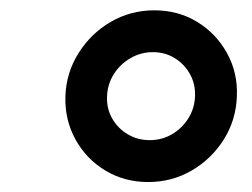

<svg xmlns="http://www.w3.org/2000/svg" viewBox="-20 -753 490 374"><path d="M268.6 -398.4Q222.2 -398.4 185.1 -420.9Q147.9 -443.4 127 -481.4Q106 -519.5 107.4 -565.4Q108.9 -611.3 133.1 -649.7Q157.2 -688 195.8 -710.4Q234.4 -732.9 280.8 -732.9Q327.1 -732.9 364 -710.4Q400.9 -688 422.1 -649.7Q443.4 -611.3 441.4 -565.4Q439.9 -519.5 416 -481.4Q392.1 -443.4 353.5 -420.9Q314.9 -398.4 268.6 -398.4ZM271.5 -480Q295.4 -480 314.9 -491.5Q334.5 -502.9 346.7 -522.2Q358.9 -541.5 359.9 -565.4Q360.8 -589.4 350.1 -608.6Q339.4 -627.9 320.6 -639.6Q301.8 -651.4 277.8 -651.4Q254.4 -651.4 234.4 -639.9Q214.4 -628.4 201.9 -608.9Q189.5 -589.4 188.5 -565.4Q187.5 -541.5 198.5 -522.2Q209.5 -502.9 228.8 -491.5Q248 -480 271.5 -480Z"/></svg>

Font: Inter 18pt Medium
Style: Italic
Weight: 500
Italic angle: -9.3988°
Designer: Rasmus Andersson
Foundry: rsms
Version: Version 4.001;git-66647c0bb